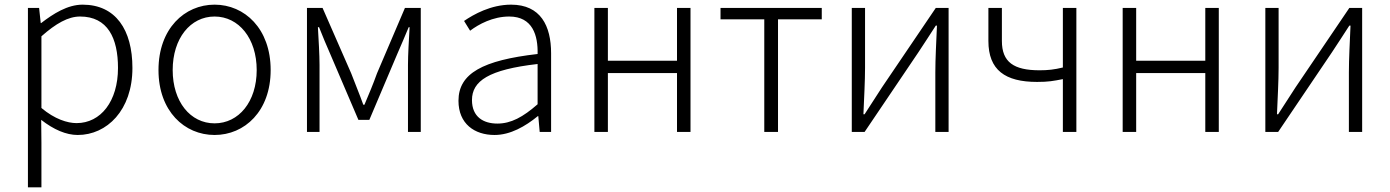

<svg xmlns="http://www.w3.org/2000/svg" viewBox="-20 -567 5973 825"><path d="M100 238H158V46L157 -52C211 -10 264 13 314 13C439 13 549 -93 549 -275C549 -439 477 -547 335 -547C270 -547 209 -508 157 -468H155L148 -533H100ZM309 -38C270 -38 215 -55 158 -103V-411C220 -466 273 -496 324 -496C443 -496 487 -403 487 -275C487 -132 413 -38 309 -38Z M902 13C1031 13 1143 -89 1143 -266C1143 -444 1031 -547 902 -547C773 -547 661 -444 661 -266C661 -89 773 13 902 13ZM902 -37C798 -37 722 -130 722 -266C722 -402 798 -496 902 -496C1006 -496 1083 -402 1083 -266C1083 -130 1006 -37 902 -37Z M1299 0H1353V-288C1353 -331 1349 -397 1346 -450H1351C1366 -411 1383 -372 1399 -335L1520 -52H1567L1687 -335C1703 -372 1720 -411 1736 -450H1740C1737 -397 1733 -331 1733 -288V0H1788V-533H1720L1600 -252C1584 -207 1565 -162 1546 -117H1541C1525 -162 1506 -207 1489 -252L1366 -533H1299Z M2105 13C2173 13 2237 -24 2291 -68H2293L2299 0H2348V-338C2348 -456 2303 -547 2176 -547C2089 -547 2015 -505 1974 -477L2000 -435C2037 -463 2098 -496 2168 -496C2269 -496 2292 -414 2290 -335C2055 -308 1950 -252 1950 -134C1950 -35 2019 13 2105 13ZM2117 -36C2058 -36 2008 -64 2008 -137C2008 -219 2080 -268 2290 -292V-119C2227 -64 2176 -36 2117 -36Z M2534 0H2592V-253H2889V0H2947V-533H2889V-306H2592V-533H2534Z M3264 0H3323V-484H3511V-533H3076V-484H3264Z M3640 0H3695L3926 -342C3947 -374 3980 -424 4001 -457H4006C4003 -386 3999 -315 3999 -256V0H4056V-533H4001L3770 -192C3749 -159 3716 -109 3695 -76H3690C3693 -147 3697 -219 3697 -276V-533H3640Z M4547 0H4605V-533H4547V-277C4510 -268 4483 -265 4447 -265C4336 -265 4285 -300 4285 -391V-533H4227V-391C4227 -266 4299 -215 4436 -215C4486 -215 4505 -219 4547 -227Z M4804 0H4862V-253H5159V0H5217V-533H5159V-306H4862V-533H4804Z M5417 0H5472L5703 -342C5724 -374 5757 -424 5778 -457H5783C5780 -386 5776 -315 5776 -256V0H5833V-533H5778L5547 -192C5526 -159 5493 -109 5472 -76H5467C5470 -147 5474 -219 5474 -276V-533H5417Z"/></svg>

Font: Noto Sans Japanese Light
Style: Regular
Weight: 300
Designer: Ryoko NISHIZUKA (kana & ideographs); Paul D. Hunt (Latin, Greek & Cyrillic); Wenlong ZHANG (bopomofo); Sandoll Communica
Foundry: Adobe Systems Incorporated
Version: Version 1.000;PS 1;hotconv 1.0.78;makeotf.lib2.5.61930